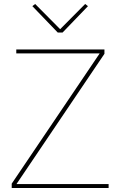

<svg xmlns="http://www.w3.org/2000/svg" viewBox="-20 -947 595 967"><path d="M527 0H39V-22L482 -678H62V-698H506V-676L63 -20H527ZM271 -783 143 -916 157 -927 283 -800 409 -927 423 -916 295 -783Z"/></svg>

Font: Plexus Sans Thin
Style: Regular
Weight: 250
Version: Version 2.001;PS 002.001;hotconv 1.0.70;makeotf.lib2.5.58329